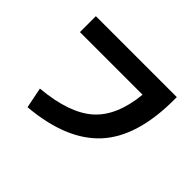

<svg xmlns="http://www.w3.org/2000/svg" viewBox="-153 -993 1305 1305"><g transform="rotate(45 500.0 -340.0)"><path d="M115 -723H893V-697Q893 -341 730 -164Q567 13 224 43L194 -106Q450 -129 572 -235.5Q694 -342 717 -570H115Z"/></g></svg>

Font: M PLUS 1p ExtraBold
Style: Regular
Weight: 800
Version: Version 1.062